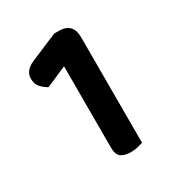

<svg xmlns="http://www.w3.org/2000/svg" viewBox="-95 -753 403 445"><g transform="rotate(-30 107.0 -530.5)"><path d="M95 -617 40 -593Q30 -598 22 -607Q14 -616 14 -630Q14 -652 40 -663L113 -694H126Q163 -694 163 -655V-373Q157 -371 148.5 -369Q140 -367 131 -367Q114 -367 104.5 -373.5Q95 -380 95 -400Z"/></g></svg>

Font: Baloo Chettan 2 Medium
Style: Regular
Weight: 500
Designer: Maithili Shingre, Unnati Kotecha and Ek Type
Foundry: Ek Type
Version: Version 1.640;hotconv 1.0.111;makeotfexe 2.5.65597; ttfautoh